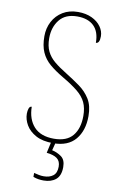

<svg xmlns="http://www.w3.org/2000/svg" viewBox="-102 -779 654 1055"><g transform="rotate(10 225.0 -251.5)"><path d="M235 10Q176 10 138.5 -10.5Q101 -31 83 -62Q65 -93 65 -125Q65 -141 69.5 -154Q74 -167 85 -167Q86 -97 123.5 -56Q161 -15 235 -15Q306 -15 339.5 -55.5Q373 -96 373 -166Q373 -210 358.5 -241Q344 -272 311.5 -298.5Q279 -325 226 -356Q180 -383 149 -409.5Q118 -436 102 -472Q86 -508 86 -561Q86 -606 105.5 -643Q125 -680 161 -702Q197 -724 246 -724Q290 -724 323 -708.5Q356 -693 374 -667.5Q392 -642 392 -614Q392 -574 371 -574Q371 -636 338.5 -667.5Q306 -699 246 -699Q180 -699 147 -657.5Q114 -616 114 -555Q114 -511 128.5 -481.5Q143 -452 170.5 -429Q198 -406 239 -381Q281 -355 318 -328.5Q355 -302 378 -265Q401 -228 401 -170Q401 -89 359.5 -39.5Q318 10 235 10ZM219 221Q205 221 191 219Q177 217 161 211V189Q177 193 189.5 195.5Q202 198 216 198Q248 198 268 182.5Q288 167 288 132Q288 101 268.5 86.5Q249 72 210 68L227 -9H252L237 49Q265 55 289 72Q313 89 313 130Q313 178 287 199.5Q261 221 219 221Z"/></g></svg>

Font: Noto Serif Ethiopic SemiCondensed Thin
Style: Regular
Weight: 100
Width: 4
Designer: Monotype Design Team
Foundry: Monotype Imaging Inc.
Version: Version 2.102; ttfautohint (v1.8.4.7-5d5b)